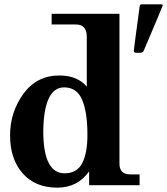

<svg xmlns="http://www.w3.org/2000/svg" viewBox="-20 -844 762 875"><path d="M241.2 11.2Q140.6 11.2 83.3 -54Q25.9 -119.1 25.9 -227.1Q25.9 -333 86.7 -416.5Q147.5 -500 250.5 -500Q332.5 -500 375.5 -449.2V-675.8Q375.5 -732.4 326.7 -732.4H215.3V-781.2H524.4V-98.1Q524.4 -49.3 573.2 -49.3H616.2V0H386.2V-63Q333.5 11.2 241.2 11.2ZM274.4 -54.2Q330.6 -54.2 354.5 -100.1Q378.4 -146 378.4 -230Q378.4 -331.5 354.5 -388.7Q330.6 -445.8 272.5 -445.8Q180.2 -445.8 177.2 -247.1Q177.2 -54.2 274.4 -54.2ZM618.7 -603.5H600.6Q589.8 -603.5 589.8 -612.3Q589.8 -618.7 616.7 -816.4Q617.7 -824.2 627 -824.2H714.8Q721.7 -824.2 721.7 -819.3Q721.7 -816.4 634.8 -612.3Q630.9 -603.5 618.7 -603.5Z"/></svg>

Font: Munson
Style: Bold
Weight: 700
Designer: Paul James MIller
Foundry: High-Logic / Made with FontCreator
Version: Version 2.10;May 5, 2019;FontCreator 11.5.0.2430 64-bit